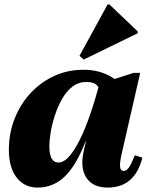

<svg xmlns="http://www.w3.org/2000/svg" viewBox="-20 -831 683 867"><path d="M150 16Q90 16 55 -29.5Q20 -75 20 -153Q20 -229 46 -295Q72 -361 118 -410.5Q164 -460 225 -488Q286 -516 357 -516Q417 -516 465.5 -493Q514 -470 537 -430L437 -374Q437 -421 422 -441Q407 -461 371 -461Q335 -461 307.5 -440Q280 -419 260.5 -384.5Q241 -350 228 -310.5Q215 -271 209 -234Q203 -197 203 -170Q203 -97 244 -97Q265 -97 286.5 -118.5Q308 -140 330.5 -181Q353 -222 375.5 -282Q398 -342 420 -420L478 -385V-194H367Q325 -85 273 -34.5Q221 16 150 16ZM466 16Q399 16 370 -28.5Q341 -73 358 -149L431 -467H474L584 -502H613L528 -130Q520 -93 522.5 -76Q525 -59 538 -59Q551 -59 562 -74.5Q573 -90 589 -130L623 -119Q606 -52 567 -18Q528 16 466 16ZM358 -562 339 -579 466 -811H474L602 -689V-681Z"/></svg>

Font: Platypi Light ExtraBold
Style: Italic
Weight: 800
Italic angle: -13°
Version: Version 1.200